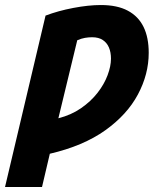

<svg xmlns="http://www.w3.org/2000/svg" viewBox="-66 -558 646 763"><path d="M-46 185 115 -496Q165 -515 225.5 -526.5Q286 -538 335 -538Q400 -538 442 -515.5Q484 -493 504.5 -451Q525 -409 525 -348Q525 -263 482 -182.5Q439 -102 352 -40Q265 22 132 53L101 185ZM166 -88Q217 -101 256 -128Q295 -155 321.5 -189Q348 -223 361.5 -259Q375 -295 375 -325Q375 -350 367 -369Q359 -388 342.5 -399Q326 -410 300 -410Q286 -410 271.5 -407.5Q257 -405 241 -398Z"/></svg>

Font: Ubuntu Sans Mono
Style: Bold Italic
Weight: 700
Italic angle: -13.5°
Monospace: yes
Designer: Dalton Maag Ltd
Foundry: Dalton Maag Ltd
Version: Version 1.006